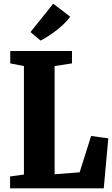

<svg xmlns="http://www.w3.org/2000/svg" viewBox="-20 -1019 606 1039"><path d="M34.5 0V-64L109.5 -74.5V-661.5L35.5 -676V-743H369.5V-676L275.5 -661.5V-76L411 -86.5L473 -283L566 -270.5L541.5 0ZM199.5 -799.5 145 -845.5 268 -999 360 -928.5Q344.5 -907.5 324.8 -888.8Q305 -870 283.5 -853.5Q262 -837 240.8 -823.2Q219.5 -809.5 200 -799.5Z"/></svg>

Font: Merriweather 24pt SemiCondensed Black
Style: Regular
Weight: 900
Width: 4
Designer: Eben Sorkin
Foundry: Eben Sorkin
Version: Version 2.100